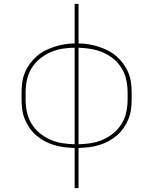

<svg xmlns="http://www.w3.org/2000/svg" viewBox="-20 -755 790 990"><path d="M365 215V8Q338 7 312 4Q286 1 260.5 -6.5Q235 -14 211.5 -26.5Q188 -39 168 -56Q148 -73 133 -94.5Q118 -116 108 -140.5Q98 -165 94.5 -191Q91 -217 91 -244V-276Q91 -303 94.5 -329Q98 -355 108 -379.5Q118 -404 133.5 -425.5Q149 -447 169 -464.5Q189 -482 212.5 -494Q236 -506 261 -514Q286 -522 312 -526.5Q338 -531 365 -531V-735H385V-531Q412 -531 438 -526.5Q464 -522 489 -514Q514 -506 537.5 -494Q561 -482 581 -464.5Q601 -447 616.5 -425.5Q632 -404 642 -379.5Q652 -355 655.5 -329Q659 -303 659 -276V-244Q659 -217 655.5 -191Q652 -165 642 -140.5Q632 -116 617 -94.5Q602 -73 582 -56Q562 -39 538.5 -26.5Q515 -14 489.5 -6.5Q464 1 438 4Q412 7 385 8V215ZM365 -11V-509Q332 -509 300 -503.5Q268 -498 238 -484.5Q208 -471 183 -450Q158 -429 141.5 -401Q125 -373 118.5 -341Q112 -309 112 -276V-244Q112 -211 118.5 -179Q125 -147 141.5 -119Q158 -91 183 -70Q208 -49 238 -35.5Q268 -22 300 -17Q332 -12 365 -11ZM385 -11Q418 -12 450 -17Q482 -22 512 -35.5Q542 -49 567 -70Q592 -91 608.5 -119Q625 -147 631.5 -179Q638 -211 638 -244V-276Q638 -309 631.5 -341Q625 -373 608.5 -401Q592 -429 567 -450Q542 -471 512 -484Q482 -497 450 -502.5Q418 -508 385 -509Z"/></svg>

Font: Zed Sans Thin Extended
Style: Regular
Weight: 100
Width: 7
Designer: Belleve Invis
Foundry: Belleve Invis
Version: Version 1.0.0; ttfautohint (v1.8.4)